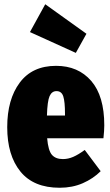

<svg xmlns="http://www.w3.org/2000/svg" viewBox="-20 -864 520 904"><path d="M467 -213H202Q207 -155 224.5 -135Q242 -115 276 -115Q301 -115 325 -125.5Q349 -136 379 -158L454 -58Q419 -23 370 -1.5Q321 20 261 20Q138 20 76 -56.5Q14 -133 14 -265Q14 -396 73 -475Q132 -554 244 -554Q348 -554 409.5 -483Q471 -412 471 -274Q471 -249 467 -213ZM286 -328Q286 -385 278 -410Q270 -435 246 -435Q224 -435 213.5 -411.5Q203 -388 201 -320H286ZM193 -844 387 -705 337 -615 121 -713Z"/></svg>

Font: Fira Sans Extra Condensed Black
Style: Regular
Weight: 900
Width: 1
Designer: Carrois Corporate & Edenspiekermann AG
Foundry: Carrois Corporate GbR & Edenspiekermann AG
Version: Version 4.203